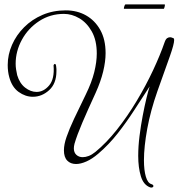

<svg xmlns="http://www.w3.org/2000/svg" viewBox="-20 -725 810 871"><path d="M661 125Q631 114 619 74.5Q607 35 607 -18Q607 -61 613 -108.5Q619 -156 627.5 -200.5Q636 -245 644.5 -280Q653 -315 659 -333Q625 -281 589.5 -226Q554 -171 514 -120Q474 -69 426 -28Q398 -4 372 7.5Q346 19 325 19Q300 19 285 3.5Q270 -12 270 -43Q270 -70 282 -104Q294 -139 316 -186Q338 -233 369 -296Q396 -351 407.5 -397.5Q419 -444 419 -482Q419 -542 396.5 -582Q374 -622 340 -642Q306 -662 270 -662Q208 -662 158 -629.5Q108 -597 79.5 -545Q51 -493 51 -436Q51 -423 53 -410Q55 -397 58 -384Q69 -347 94 -327.5Q119 -308 146 -308Q178 -308 203 -337.5Q228 -367 223 -428Q223 -430 225 -432.5Q227 -435 229 -435Q234 -435 235 -422Q236 -417 236 -412Q236 -407 236 -402Q236 -346 203 -316Q170 -286 129 -286Q95 -286 64.5 -308Q34 -330 22 -375Q15 -400 15 -430Q15 -477 34.5 -521.5Q54 -566 89.5 -601.5Q125 -637 173 -657.5Q221 -678 278 -678Q330 -678 370.5 -655Q411 -632 435 -589Q459 -546 459 -484Q459 -446 448 -400.5Q437 -355 414 -304Q378 -226 353.5 -168.5Q329 -111 318 -73Q315 -61 315 -52Q315 -33 326.5 -22.5Q338 -12 355 -12Q368 -12 382.5 -17.5Q397 -23 413 -36Q463 -77 510.5 -137Q558 -197 600 -267Q642 -337 674.5 -406.5Q707 -476 727 -534Q732 -548 738.5 -552Q745 -556 751 -556Q756 -556 759.5 -554.5Q763 -553 763 -553Q770 -553 770 -543Q770 -525 751 -471Q732 -417 694 -311Q663 -223 648 -141Q633 -59 633 2Q633 47 641.5 76Q650 105 666 110Q676 113 676 119Q676 123 671.5 125Q667 127 661 125ZM543 -685Q542 -684 542 -687Q542 -691 544.5 -698Q547 -705 549 -705H727Q728 -705 728 -702Q728 -698 726 -691.5Q724 -685 723 -685Z"/></svg>

Font: Gwendolyn
Style: Regular
Weight: 400
Designer: Robert E. Leuschke
Foundry: Robert E. Leuschke
Version: Version 1.010; ttfautohint (v1.8.3)